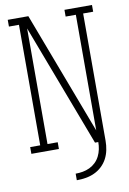

<svg xmlns="http://www.w3.org/2000/svg" viewBox="-99 -795 698 1037"><g transform="rotate(-10 250.0 -276.0)"><path d="M236 183V147Q256 147 275.5 143.5Q295 140 313 131.5Q331 123 345.5 109Q360 95 369 77Q378 59 382 39.5Q386 20 386 0H368L114 -671V-37H170V0H19V-37H74V-698H19V-735H132L368 -111L386 -64V-698H330V-735H481V-698H426V0Q426 25 421 50Q416 75 404.5 97Q393 119 374.5 136.5Q356 154 333 164.5Q310 175 285.5 179Q261 183 236 183Z"/></g></svg>

Font: Iosevka Slab Extralight
Style: Regular
Weight: 200
Monospace: yes
Designer: Belleve Invis
Foundry: Belleve Invis
Version: Version 11.1.1; ttfautohint (v1.8.3)